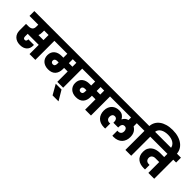

<svg xmlns="http://www.w3.org/2000/svg" viewBox="154 -2481 4202 4202"><g transform="rotate(45 2255.0 -379.5)"><path d="M439 -531Q439 -504 435 -479.5Q431 -455 422 -432H577V-590H439ZM-14 -740H845V-590H757V0H577V-285H235V-201Q235 -178 246 -161Q257 -144 283 -144Q307 -144 318.5 -159.5Q330 -175 330 -198V-210H503Q504 -202 504 -196.5Q504 -191 504 -187Q504 -97 447 -44Q390 9 287 9Q230 9 187 -8Q144 -25 114.5 -55Q85 -85 70.5 -125Q56 -165 56 -210V-413H125Q165 -413 190.5 -422Q216 -431 231 -446.5Q246 -462 252 -483.5Q258 -505 258 -531V-590H-14Z M1095 -201Q1127 -201 1142 -221Q1157 -241 1157 -273V-321H1109Q1077 -321 1056.5 -305.5Q1036 -290 1036 -260Q1036 -231 1053 -216Q1070 -201 1095 -201ZM1437 -590H1326V-468H1437ZM817 -740H1706V-590H1618V0H1437V-321H1326V-283Q1326 -174 1268.5 -111.5Q1211 -49 1099 -49Q1047 -49 1004.5 -64Q962 -79 932 -106.5Q902 -134 885.5 -172.5Q869 -211 869 -259Q869 -313 887.5 -352Q906 -391 938 -417Q970 -443 1012.5 -455.5Q1055 -468 1103 -468H1157V-590H817Z M1442 53H1621L1757 283H1573Z M1956 -201Q1988 -201 2003 -221Q2018 -241 2018 -273V-321H1970Q1938 -321 1917.5 -305.5Q1897 -290 1897 -260Q1897 -231 1914 -216Q1931 -201 1956 -201ZM2298 -590H2187V-468H2298ZM1678 -740H2567V-590H2479V0H2298V-321H2187V-283Q2187 -174 2129.5 -111.5Q2072 -49 1960 -49Q1908 -49 1865.5 -64Q1823 -79 1793 -106.5Q1763 -134 1746.5 -172.5Q1730 -211 1730 -259Q1730 -313 1748.5 -352Q1767 -391 1799 -417Q1831 -443 1873.5 -455.5Q1916 -468 1964 -468H2018V-590H1678Z M3157 -17Q3151 -17 3142.5 -17.5Q3134 -18 3122 -19V-175Q3130 -174 3137 -173.5Q3144 -173 3149 -173Q3188 -173 3213.5 -198Q3239 -223 3239 -271Q3239 -310 3219.5 -334.5Q3200 -359 3163 -359Q3142 -359 3127 -350.5Q3112 -342 3103 -328.5Q3094 -315 3090 -297.5Q3086 -280 3086 -262V-235H2937V-262Q2937 -280 2933 -297.5Q2929 -315 2920 -328.5Q2911 -342 2896.5 -350.5Q2882 -359 2861 -359Q2823 -359 2803.5 -335Q2784 -311 2784 -271Q2784 -223 2809.5 -198Q2835 -173 2874 -173Q2879 -173 2886 -173.5Q2893 -174 2901 -175V-19Q2889 -18 2880 -17.5Q2871 -17 2866 -17Q2801 -17 2751.5 -36Q2702 -55 2668.5 -89.5Q2635 -124 2617.5 -171Q2600 -218 2600 -274Q2600 -337 2620 -383Q2640 -429 2672.5 -459Q2705 -489 2747 -503.5Q2789 -518 2834 -518Q2904 -518 2945.5 -488.5Q2987 -459 3010 -414H3013Q3030 -449 3058 -474.5Q3086 -500 3130 -511V-590H2539V-740H3484V-590H3307V-491Q3358 -464 3390.5 -411Q3423 -358 3423 -274Q3423 -218 3405.5 -171Q3388 -124 3354.5 -89.5Q3321 -55 3271 -36Q3221 -17 3157 -17Z M3724 0H3544V-590H3456V-740H3545Q3549 -805 3579 -860.5Q3609 -916 3663 -956.5Q3717 -997 3794.5 -1019.5Q3872 -1042 3971 -1042Q4073 -1042 4152.5 -1017Q4232 -992 4287 -948.5Q4342 -905 4371 -846Q4400 -787 4400 -718V-701H4219V-715Q4219 -759 4199 -793Q4179 -827 4145 -850Q4111 -873 4066 -884.5Q4021 -896 3971 -896Q3923 -896 3880 -886.5Q3837 -877 3803.5 -857.5Q3770 -838 3748.5 -808.5Q3727 -779 3723 -740H3811V-590H3724Z M3783 -740H4524V-590H4436V0H4255V-336H4137Q4088 -336 4057.5 -310.5Q4027 -285 4027 -240Q4027 -197 4052.5 -169.5Q4078 -142 4133 -142H4150V-1H4104Q4052 -1 4005 -14.5Q3958 -28 3922 -57Q3886 -86 3865 -132.5Q3844 -179 3844 -244Q3844 -308 3867 -354.5Q3890 -401 3929 -431Q3968 -461 4020 -475.5Q4072 -490 4129 -490H4255V-590H3783Z"/></g></svg>

Font: SVN-Poppins ExtraBold
Style: Regular
Weight: 800
Designer: Ninad Kale (Devanagari), Jonny Pinhorn (Latin)
Foundry: Indian Type Foundry
Version: Version 3.002 2017; ttfautohint (v1.8.3)